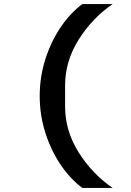

<svg xmlns="http://www.w3.org/2000/svg" viewBox="-20 -780 640 938"><path d="M382 -760H530Q430 -691 364 -586Q298 -481 298 -362V-260Q298 -141 364 -36Q430 69 530 138H382Q324 95 277 26Q230 -43 202 -130Q174 -217 174 -311Q174 -405 202 -492Q230 -579 277 -648Q324 -717 382 -760Z"/></svg>

Font: iA Writer Duo V
Style: Regular
Weight: 400
Designer: Mike Abbink, Paul van der Laan, Pieter van Rosmalen, Oliver Reichenstein
Foundry: Information Architects Inc.
Version: Version 2.000